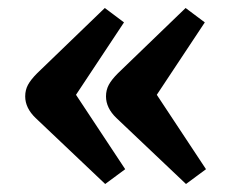

<svg xmlns="http://www.w3.org/2000/svg" viewBox="-20 -505 564 480"><path d="M445 -45 271 -210Q245 -235 245 -264Q245 -280 252 -293Q259 -306 275 -322L444 -485L492 -449L372 -268L495 -82ZM243 -45 69 -210Q43 -235 43 -264Q43 -280 50 -293Q57 -306 73 -322L242 -485L290 -449L170 -268L293 -82Z"/></svg>

Font: Literata 12pt SemiBold
Style: Regular
Weight: 600
Designer: Latin by Veronika Burian and Jose Scaglione. Greek by Irene Vlachou. Cyrillic by Vera Evstafieva.
Foundry: TypeTogether
Version: Version 3.002